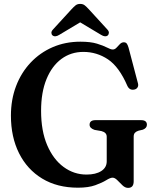

<svg xmlns="http://www.w3.org/2000/svg" viewBox="-20 -922 774 958"><path d="M647 -17.5Q647 15.5 619 15.5Q604.5 15.5 591.2 2.8Q578 -10 565.5 -22.8Q553 -35.5 541.5 -35.5Q530.5 -35.5 510.2 -23Q490 -10.5 455.8 2Q421.5 14.5 369 14.5Q265.5 14.5 190.5 -31Q115.5 -76.5 75 -157.5Q34.5 -238.5 34.5 -345Q34.5 -425 60.2 -492.5Q86 -560 133 -609.8Q180 -659.5 243.2 -686.8Q306.5 -714 381 -714Q432 -714 463.8 -704.2Q495.5 -694.5 514 -684.8Q532.5 -675 542.5 -675Q553 -675 561.2 -684Q569.5 -693 578.2 -702Q587 -711 597.5 -711Q607 -711 612 -705.2Q617 -699.5 621.5 -684L668.5 -505.5Q671.5 -494 666 -485.5Q660.5 -477 649.5 -475Q626.5 -470.5 615.5 -493.5Q574.5 -588.5 518.8 -625.8Q463 -663 396 -663Q334 -663 286.5 -628Q239 -593 212 -527.2Q185 -461.5 185 -369Q185 -268.5 215.5 -197.5Q246 -126.5 297.5 -88.8Q349 -51 411.5 -51Q458 -51 485.2 -68.5Q512.5 -86 512.5 -117V-240Q512.5 -261 486 -268L451.5 -274Q427 -282.5 427 -299.5Q427 -322.5 456.5 -322.5H684Q713 -322.5 713 -299.5Q713 -283 693 -275L671.5 -270Q660 -266.5 653.5 -259.8Q647 -253 647 -240ZM518 -745.5Q505.5 -735 484.5 -748L380 -810.5L275.5 -748Q254.5 -735 242 -745.5Q237 -749.5 236.5 -757.8Q236 -766 244.5 -775L337 -876Q348 -888 357 -895.2Q366 -902.5 380 -902.5Q394 -902.5 403 -895.2Q412 -888 423 -876L515.5 -775Q524 -766 523.2 -757.8Q522.5 -749.5 518 -745.5Z"/></svg>

Font: Fraunces 72pt S050 SemiBold
Style: Regular
Weight: 600
Version: Version 1.000; ttfautohint (v1.8.3)